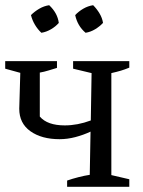

<svg xmlns="http://www.w3.org/2000/svg" viewBox="-34 -718 551 738"><path d="M224 0V-24Q244 -31 267.5 -37Q291 -43 311 -46L314 -212Q286 -199 255.5 -191Q225 -183 195 -183Q126 -183 83 -213.5Q40 -244 40 -300L44 -438L-14 -454V-483H185V-457Q168 -452 152 -447Q136 -442 119 -439V-270Q148 -236 215 -236Q264 -236 315 -255L318 -437L247 -454V-483H463V-458Q446 -451 431 -446.5Q416 -442 394 -437V-45L463 -29V0ZM155 -698Q187 -668 192 -630Q180 -616 162 -605.5Q144 -595 125 -592Q111 -605 100.5 -622.5Q90 -640 85 -660Q99 -674 117 -684.5Q135 -695 155 -698ZM324 -698Q338 -684 348.5 -666.5Q359 -649 362 -630Q349 -616 331.5 -605.5Q314 -595 295 -592Q264 -618 255 -660Q268 -674 286 -684.5Q304 -695 324 -698Z"/></svg>

Font: Piazzolla
Style: Regular
Weight: 400
Designer: Juan Pablo del Peral
Foundry: Huerta Tipografica
Version: Version 1.330